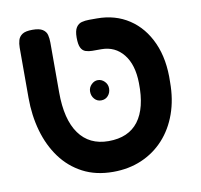

<svg xmlns="http://www.w3.org/2000/svg" viewBox="-70 -657 781 747"><g transform="rotate(-10 320.0 -283.5)"><path d="M319 16Q251 16 199.5 -11Q148 -38 113.5 -85Q79 -132 61.5 -193.5Q44 -255 44 -325V-523Q44 -539 48 -552.5Q52 -566 64.5 -574.5Q77 -583 105 -583Q132 -583 145 -574.5Q158 -566 161.5 -552.5Q165 -539 165 -522V-325Q165 -218 205.5 -161.5Q246 -105 322 -105Q401 -105 440 -156.5Q479 -208 477 -307Q476 -380 443 -421Q410 -462 356 -462H320Q306 -462 294 -466Q282 -470 275.5 -483Q269 -496 269 -523Q269 -550 277.5 -563Q286 -576 299.5 -579.5Q313 -583 329 -583H360Q432 -583 486.5 -547Q541 -511 570.5 -445Q600 -379 597 -289Q597 -221 577 -165Q557 -109 520 -68.5Q483 -28 432 -6Q381 16 319 16ZM321 -266Q305 -266 294.5 -278Q284 -290 284 -307Q284 -323 295.5 -334.5Q307 -346 321 -346Q336 -346 347.5 -334.5Q359 -323 359 -307Q359 -290 348.5 -278Q338 -266 321 -266Z"/></g></svg>

Font: Fredoka Medium
Style: Regular
Weight: 500
Designer: Ben Nathan
Foundry: Milena B. Brandão, Ben Nathan
Version: Version 2.001